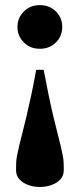

<svg xmlns="http://www.w3.org/2000/svg" viewBox="-20 -487 311 748"><path d="M42.5 175.5 43 149.5Q43 137.5 46 121.2Q49 105 54.2 83Q59.5 61 66.8 32.5Q74 4 82.8 -32.2Q91.5 -68.5 101.2 -114Q111 -159.5 121 -215H150Q160.5 -159.5 170 -114Q179.5 -68.5 188.2 -32.2Q197 4 204.2 32.5Q211.5 61 216.8 83Q222 105 225 121.2Q228 137.5 228 149.5L228.5 175.5Q228.5 197.5 215 212Q201.5 226.5 180 234Q158.5 241.5 135.5 241.5Q112 241.5 90.8 234Q69.5 226.5 56 212Q42.5 197.5 42.5 175.5ZM135 -297Q97.5 -297 72.8 -321.8Q48 -346.5 48 -382Q48 -417.5 72.8 -442.2Q97.5 -467 135 -467Q173.5 -467 198 -442.2Q222.5 -417.5 222.5 -382Q222.5 -346.5 198 -321.8Q173.5 -297 135 -297Z"/></svg>

Font: Newsreader 36pt
Style: Bold
Weight: 700
Designer: Hugues Gentile
Foundry: Production Type
Version: Version 1.003